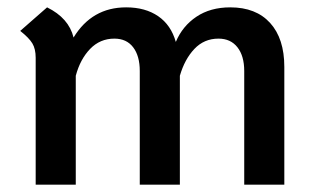

<svg xmlns="http://www.w3.org/2000/svg" viewBox="-20 -502 858 522"><path d="M753 -320V0H644V-309Q644 -350 625.5 -373.5Q607 -397 574 -397Q535 -397 508.5 -369Q482 -341 469 -296V0H360V-309Q360 -350 342 -373.5Q324 -397 291 -397Q252 -397 225 -369Q198 -341 186 -296V0H77V-345Q77 -369 68 -384Q59 -399 35 -418L108 -482Q167 -453 180 -400Q230 -482 323 -482Q375 -482 410 -458Q445 -434 458 -388Q476 -431 514 -456.5Q552 -482 606 -482Q676 -482 714.5 -439.5Q753 -397 753 -320Z"/></svg>

Font: KoHo SemiBold
Style: Regular
Weight: 600
Designer: Cadson Demak & Katatrad Team
Foundry: Cadson Demak Co.,Ltd.
Version: Version 1.000; ttfautohint (v1.6)